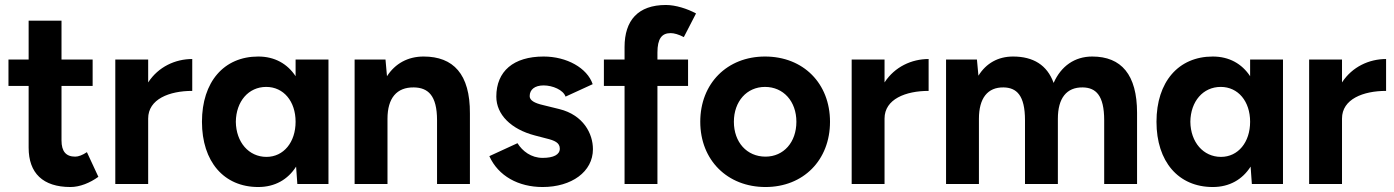

<svg xmlns="http://www.w3.org/2000/svg" viewBox="-20 -739 5599 771"><path d="M263 12C301 12 342 -5 375 -29L329 -128C311 -116 295 -110 282 -110C245 -110 227 -131 227 -175V-394H352V-500H227V-656H95V-500H14V-394H95V-146C95 -44 152 12 263 12Z M443 0H575V-263C575 -341 660 -374 752 -374V-502C684 -502 616 -471 575 -408V-500H443Z M1017 12C1084 12 1136 -18 1169 -70L1174 0H1299V-500H1167V-433C1134 -483 1083 -512 1017 -512C879 -512 791 -410 791 -250C791 -90 879 12 1017 12ZM1050 -109C979 -109 928 -168 927 -250C928 -332 978 -390 1049 -390C1119 -390 1167 -332 1167 -250C1167 -168 1119 -109 1050 -109Z M1404 0H1536V-262C1536 -345 1573 -389 1642 -388C1698 -387 1735 -357 1735 -256V0H1867V-283C1868 -442 1800 -512 1681 -512C1618 -512 1567 -484 1534 -433L1528 -500H1404Z M2159 12C2275 12 2361 -49 2361 -140C2361 -202 2323 -277 2226 -301L2161 -317C2126 -325 2107 -336 2107 -353C2107 -379 2127 -396 2163 -396C2199 -396 2242 -378 2251 -351L2360 -401C2338 -466 2256 -512 2163 -512C2042 -512 1973 -453 1973 -351C1973 -279 2032 -220 2128 -195L2174 -183C2207 -175 2228 -166 2228 -142C2228 -118 2203 -105 2159 -105C2113 -105 2078 -132 2058 -164L1945 -112C1981 -32 2062 12 2159 12Z M2488 -550V-500H2405V-394H2488V0H2620V-394H2743V-500H2620V-528C2620 -583 2637 -606 2673 -606C2687 -606 2705 -601 2726 -590L2775 -685C2740 -704 2693 -719 2654 -719C2542 -719 2488 -657 2488 -550Z M3054 12C3206 12 3313 -96 3313 -250C3313 -404 3206 -512 3052 -512C2900 -512 2792 -404 2792 -250C2792 -96 2901 12 3054 12ZM3054 -110C2979 -110 2927 -168 2927 -250C2927 -332 2979 -390 3052 -390C3126 -390 3178 -332 3178 -250C3178 -168 3127 -110 3054 -110Z M3400 0H3532V-263C3532 -341 3617 -374 3709 -374V-502C3641 -502 3573 -471 3532 -408V-500H3400Z M3779 0H3911V-262C3911 -345 3946 -389 4010 -388C4062 -387 4096 -357 4096 -256V0H4228V-262C4228 -345 4263 -389 4328 -388C4380 -387 4414 -357 4414 -256V0H4546V-286C4546 -439 4483 -512 4366 -512C4296 -512 4241 -474 4211 -406C4185 -478 4129 -512 4048 -512C3988 -512 3940 -485 3909 -435L3903 -500H3779Z M4850 12C4917 12 4969 -18 5002 -70L5007 0H5132V-500H5000V-433C4967 -483 4916 -512 4850 -512C4712 -512 4624 -410 4624 -250C4624 -90 4712 12 4850 12ZM4883 -109C4812 -109 4761 -168 4760 -250C4761 -332 4811 -390 4882 -390C4952 -390 5000 -332 5000 -250C5000 -168 4952 -109 4883 -109Z M5237 0H5369V-263C5369 -341 5454 -374 5546 -374V-502C5478 -502 5410 -471 5369 -408V-500H5237Z"/></svg>

Font: HB Figtree Prototype
Style: Bold
Weight: 700
Designer: Alfredo Marco Pradil
Foundry: Hanken Design Co.®
Version: Version 1.002;Glyphs 3.2 (3228)